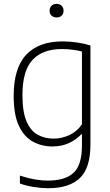

<svg xmlns="http://www.w3.org/2000/svg" viewBox="-20 -768 582 1018"><path d="M235 230Q200.5 230 159.5 223.5Q118.5 217 85.5 205V163Q126 176.5 162.8 183Q199.5 189.5 234.5 189.5Q325.5 189.5 370 148.2Q414.5 107 414.5 3.5V-56.5H411.5Q386.5 -29 347.2 -10.2Q308 8.5 257.5 8.5Q201.5 8.5 154.8 -16.8Q108 -42 80.2 -100.8Q52.5 -159.5 52.5 -259.5Q52.5 -407.5 119.2 -478Q186 -548.5 311.5 -548.5Q349.5 -548.5 388.2 -542.8Q427 -537 459.5 -527V-1.5Q459.5 123.5 402.8 176.8Q346 230 235 230ZM264.5 -33Q306.5 -33 347.2 -51.5Q388 -70 414.5 -109V-495Q394.5 -500.5 366.5 -504.2Q338.5 -508 308.5 -508Q206.5 -508 152.8 -450.8Q99 -393.5 99 -264Q99 -174 121 -123.8Q143 -73.5 180.5 -53.2Q218 -33 264.5 -33ZM280 -675.5Q263.5 -675.5 253.2 -685Q243 -694.5 243 -711Q243 -727.5 253.2 -737.5Q263.5 -747.5 280 -747.5Q296.5 -747.5 306.8 -737.5Q317 -727.5 317 -711Q317 -694.5 306.8 -685Q296.5 -675.5 280 -675.5Z"/></svg>

Font: Encode Sans XLt
Style: Regular
Weight: 200
Designer: Multiple Designers
Foundry: Impallari Type
Version: Version 3.002; ttfautohint (v1.8.3) -l 8 -r 50 -G 200 -x 14 